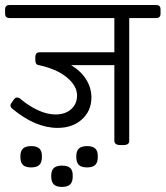

<svg xmlns="http://www.w3.org/2000/svg" viewBox="-45 -569 650 753"><path d="M567.6 -549.3Q584.6 -549.3 584.6 -532.3V-515.3Q584.6 -498.2 567.6 -498.2H461.8V-17Q461.8 -8.3 456.2 -4.2Q450.7 0 437.6 0H427.7Q403.5 0 403.5 -17V-313.5H233.8Q272.3 -290.5 292.9 -257.4Q313.5 -224.3 313.5 -186.7Q313.5 -134.4 276.5 -100.9Q239.4 -67.4 181.1 -67.4Q93.5 -67.4 3.2 -142.7Q-4 -148.6 -4 -155.8Q-4 -160.5 0.8 -166.5L9.9 -179.5Q15.9 -186.7 21.8 -186.7Q26.6 -186.7 33.3 -182.7Q66.6 -154.2 103.1 -137.1Q139.5 -120.1 172.8 -120.1Q210.9 -120.1 234 -140.7Q257.2 -161.3 257.2 -195Q257.2 -232.3 216.8 -265.8Q176.4 -299.2 103.8 -314.3Q93.5 -316.7 93.5 -333.7V-343.2Q93.5 -354.7 97.7 -359.3Q101.9 -363.9 110.6 -363.9H403.5V-498.2H-7.1Q-25 -498.2 -25 -515.3V-532.3Q-25 -549.3 -7.1 -549.3ZM77.3 4Q100.3 4 110.2 14.3Q120.1 24.6 119.3 45.6Q119.7 67.4 109.6 77.5Q99.5 87.6 77.3 87.6Q54.7 87.6 44.8 77.7Q34.9 67.8 34.9 45.6Q34.9 22.6 45.4 13.3Q55.9 4 77.3 4ZM296.5 4Q319.5 4 329.4 14.3Q339.3 24.6 338.5 45.6Q338.9 67.4 328.8 77.5Q318.7 87.6 296.5 87.6Q273.9 87.6 264 77.7Q254.1 67.8 254.1 45.6Q254.1 22.6 264.6 13.3Q275.1 4 296.5 4ZM198.2 80.5Q221.2 80.5 231.1 90.6Q241 100.7 240.2 121.7Q240.6 143.5 230.5 153.8Q220.4 164.1 198.2 164.1Q175.6 164.1 165.7 154Q155.8 143.9 155.8 121.7Q155.8 99.1 166.3 89.8Q176.8 80.5 198.2 80.5Z"/></svg>

Font: Jaldi
Style: Regular
Weight: 400
Designer: Pablo Cosgaya and Nicolas Silva
Foundry: Omnibus-Type
Version: Version 1.001;PS 001.001;hotconv 1.0.70;makeotf.lib2.5.58329